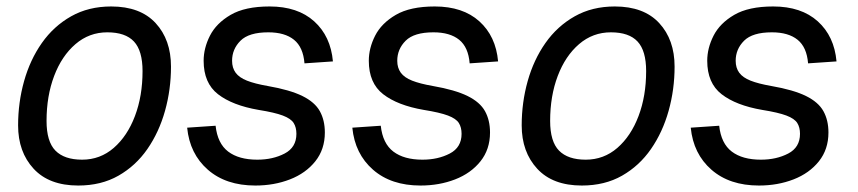

<svg xmlns="http://www.w3.org/2000/svg" viewBox="-20 -562 2655 594"><path d="M222 12Q132 12 84 -40Q36 -92 36 -174Q36 -245 54.5 -311Q73 -377 109.5 -429Q146 -481 200 -511.5Q254 -542 324 -542Q414 -542 461.5 -490.5Q509 -439 509 -356Q509 -285 490.5 -219Q472 -153 436 -101Q400 -49 346.5 -18.5Q293 12 222 12ZM234 -68Q290 -68 332 -104.5Q374 -141 397.5 -203Q421 -265 421 -342Q421 -405 394.5 -433.5Q368 -462 312 -462Q256 -462 213.5 -425.5Q171 -389 147.5 -327Q124 -265 124 -188Q124 -124 151.5 -96Q179 -68 234 -68Z M770 12Q679 12 623 -37Q567 -86 559 -167L647 -173Q653 -118 686 -93Q719 -68 776 -68Q824 -68 860.5 -87Q897 -106 897 -148Q897 -168 888.5 -181.5Q880 -195 855 -204.5Q830 -214 780 -222Q699 -236 654.5 -270.5Q610 -305 610 -374Q610 -413 629.5 -451.5Q649 -490 693.5 -516Q738 -542 814 -542Q901 -542 952 -496Q1003 -450 1010 -372L922 -366Q918 -416 889.5 -439Q861 -462 810 -462Q750 -462 724 -436Q698 -410 698 -374Q698 -352 709 -337Q720 -322 744 -312.5Q768 -303 808 -296Q877 -284 915.5 -265Q954 -246 969.5 -218Q985 -190 985 -152Q985 -100 955.5 -63Q926 -26 877 -7Q828 12 770 12Z M1281 12Q1190 12 1134 -37Q1078 -86 1070 -167L1158 -173Q1164 -118 1197 -93Q1230 -68 1287 -68Q1335 -68 1371.5 -87Q1408 -106 1408 -148Q1408 -168 1399.5 -181.5Q1391 -195 1366 -204.5Q1341 -214 1291 -222Q1210 -236 1165.5 -270.5Q1121 -305 1121 -374Q1121 -413 1140.5 -451.5Q1160 -490 1204.5 -516Q1249 -542 1325 -542Q1412 -542 1463 -496Q1514 -450 1521 -372L1433 -366Q1429 -416 1400.5 -439Q1372 -462 1321 -462Q1261 -462 1235 -436Q1209 -410 1209 -374Q1209 -352 1220 -337Q1231 -322 1255 -312.5Q1279 -303 1319 -296Q1388 -284 1426.5 -265Q1465 -246 1480.5 -218Q1496 -190 1496 -152Q1496 -100 1466.5 -63Q1437 -26 1388 -7Q1339 12 1281 12Z M1780 12Q1690 12 1642 -40Q1594 -92 1594 -174Q1594 -245 1612.5 -311Q1631 -377 1667.5 -429Q1704 -481 1758 -511.5Q1812 -542 1882 -542Q1972 -542 2019.5 -490.5Q2067 -439 2067 -356Q2067 -285 2048.5 -219Q2030 -153 1994 -101Q1958 -49 1904.5 -18.5Q1851 12 1780 12ZM1792 -68Q1848 -68 1890 -104.5Q1932 -141 1955.5 -203Q1979 -265 1979 -342Q1979 -405 1952.5 -433.5Q1926 -462 1870 -462Q1814 -462 1771.5 -425.5Q1729 -389 1705.5 -327Q1682 -265 1682 -188Q1682 -124 1709.5 -96Q1737 -68 1792 -68Z M2328 12Q2237 12 2181 -37Q2125 -86 2117 -167L2205 -173Q2211 -118 2244 -93Q2277 -68 2334 -68Q2382 -68 2418.5 -87Q2455 -106 2455 -148Q2455 -168 2446.5 -181.5Q2438 -195 2413 -204.5Q2388 -214 2338 -222Q2257 -236 2212.5 -270.5Q2168 -305 2168 -374Q2168 -413 2187.5 -451.5Q2207 -490 2251.5 -516Q2296 -542 2372 -542Q2459 -542 2510 -496Q2561 -450 2568 -372L2480 -366Q2476 -416 2447.5 -439Q2419 -462 2368 -462Q2308 -462 2282 -436Q2256 -410 2256 -374Q2256 -352 2267 -337Q2278 -322 2302 -312.5Q2326 -303 2366 -296Q2435 -284 2473.5 -265Q2512 -246 2527.5 -218Q2543 -190 2543 -152Q2543 -100 2513.5 -63Q2484 -26 2435 -7Q2386 12 2328 12Z"/></svg>

Font: Geist
Style: Italic
Weight: 400
Italic angle: -12°
Designer: Basement.studio, Andrés Briganti, Mateo Zaragoza
Foundry: Basement.studio, Vercel, Andrés Briganti, Guido Ferreyra, Mateo Zaragoza
Version: Version 1.500